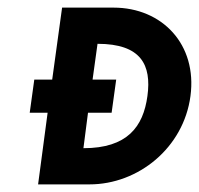

<svg xmlns="http://www.w3.org/2000/svg" viewBox="-20 -484 522 504"><path d="M117 -275H70L58 -188H105L80 0H215C343 0 462 -96 480 -232C498 -367 406 -464 278 -464H143ZM367 -232C356 -151 314 -95 199 -95L211 -188H273L285 -275H223L236 -369C351 -369 378 -313 367 -232Z"/></svg>

Font: Hussar Tani
Style: Kurs
Weight: 700
Foundry: Cannot Into Space Fonts
Version: Version 0.92